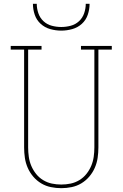

<svg xmlns="http://www.w3.org/2000/svg" viewBox="-20 -975 640 1003"><path d="M300 8Q273 8 246 2.5Q219 -3 195.5 -17Q172 -31 154 -52Q136 -73 125 -98Q114 -123 110 -150Q106 -177 106 -205V-716H36V-735H197V-716H127V-205Q127 -180 130.5 -155.5Q134 -131 143.5 -108.5Q153 -86 168.5 -66.5Q184 -47 205.5 -34Q227 -21 251 -16Q275 -11 300 -11Q325 -11 349 -16Q373 -21 394.5 -34Q416 -47 431.5 -66.5Q447 -86 456.5 -108.5Q466 -131 469.5 -155.5Q473 -180 473 -205V-716H403V-735H564V-716H494V-205Q494 -177 490 -150Q486 -123 475 -98Q464 -73 446 -52Q428 -31 404.5 -17Q381 -3 354 2.5Q327 8 300 8ZM300 -815Q271 -815 242.5 -823Q214 -831 192.5 -850.5Q171 -870 161.5 -898Q152 -926 152 -955H172Q172 -930 180.5 -905.5Q189 -881 207.5 -864Q226 -847 250.5 -840.5Q275 -834 300 -834Q325 -834 349.5 -840.5Q374 -847 392.5 -864Q411 -881 419.5 -905.5Q428 -930 428 -955H448Q448 -926 438.5 -898Q429 -870 407.5 -850.5Q386 -831 357.5 -823Q329 -815 300 -815Z"/></svg>

Font: Iosevka HT Thin Extended
Style: Regular
Weight: 100
Width: 7
Monospace: yes
Designer: Belleve Invis
Foundry: Belleve Invis
Version: Version 32.3.0; ttfautohint (v1.8.4)